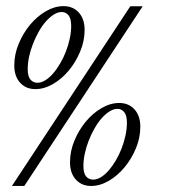

<svg xmlns="http://www.w3.org/2000/svg" viewBox="-20 -616 566 636"><path d="M97.2 -320.8Q65.9 -320.8 46.6 -342Q27.3 -363.3 27.3 -399.4Q27.3 -436 42 -471.2Q56.6 -506.3 79.8 -534.2Q103 -562 132.1 -578.9Q161.1 -595.7 190.4 -595.7Q221.7 -595.7 241 -574.5Q260.3 -553.2 260.3 -517.1Q260.3 -480.5 245.6 -445.3Q231 -410.2 207.8 -382.3Q184.6 -354.5 155.5 -337.6Q126.5 -320.8 97.2 -320.8ZM103.5 -341.8Q116.7 -341.8 130.1 -350.1Q143.6 -358.4 156 -372.8Q168.5 -387.2 179.4 -406Q190.4 -424.8 198.5 -445.8Q206.5 -466.8 211.2 -488.5Q215.8 -510.3 215.8 -530.3Q215.8 -554.2 207 -565.2Q198.2 -576.2 184.6 -576.2Q171.4 -576.2 158 -567.6Q144.5 -559.1 131.8 -544.7Q119.1 -530.3 108.4 -511.2Q97.7 -492.2 89.4 -471.2Q81.1 -450.2 76.4 -428.5Q71.8 -406.7 71.8 -386.7Q71.8 -362.3 81.1 -352.1Q90.3 -341.8 103.5 -341.8ZM60.5 0H19.5L411.6 -595.2H452.6ZM281.7 0Q250.5 0 231.2 -21.2Q211.9 -42.5 211.9 -78.6Q211.9 -115.2 226.6 -150.4Q241.2 -185.5 264.4 -213.4Q287.6 -241.2 316.7 -258.1Q345.7 -274.9 375 -274.9Q406.2 -274.9 425.5 -253.7Q444.8 -232.4 444.8 -196.3Q444.8 -159.7 430.2 -124.5Q415.5 -89.4 392.3 -61.5Q369.1 -33.7 340.1 -16.8Q311 0 281.7 0ZM288.1 -21Q301.3 -21 314.7 -29.3Q328.1 -37.6 340.6 -52Q353 -66.4 364 -85.2Q375 -104 383.1 -125Q391.1 -146 395.8 -167.7Q400.4 -189.5 400.4 -209.5Q400.4 -233.4 391.6 -244.4Q382.8 -255.4 369.1 -255.4Q356 -255.4 342.5 -246.8Q329.1 -238.3 316.4 -223.9Q303.7 -209.5 293 -190.4Q282.2 -171.4 273.9 -150.4Q265.6 -129.4 261 -107.7Q256.3 -85.9 256.3 -65.9Q256.3 -41.5 265.6 -31.2Q274.9 -21 288.1 -21Z"/></svg>

Font: Dynalight
Style: Regular
Weight: 400
Version: Version 1.000